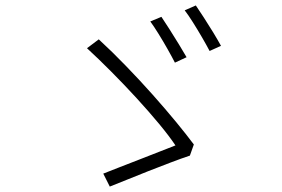

<svg xmlns="http://www.w3.org/2000/svg" viewBox="-20 -752 1040 708"><path d="M575.2 -689.9Q586.4 -673.3 604 -645.8Q621.6 -618.2 639.2 -589.4Q656.7 -560.5 668 -541L625 -521Q614.3 -542 597.9 -571Q581.5 -600.1 564.2 -627.9Q546.9 -655.8 534.2 -672.9ZM702.1 -731.9Q713.9 -714.8 731.4 -687.7Q749 -660.6 766.4 -632.1Q783.7 -603.5 794.9 -583L752.9 -564Q741.7 -585.4 725.1 -614Q708.5 -642.6 691.4 -669.7Q674.3 -696.8 661.1 -713.9ZM680.2 -178.2Q649.4 -168 608.9 -152.6Q568.4 -137.2 525.6 -120.4Q482.9 -103.5 445.8 -88.4Q408.7 -73.2 384.8 -64L360.8 -111.8Q384.3 -121.1 420.7 -135.3Q457 -149.4 497.1 -165Q537.1 -180.7 572 -194.3Q606.9 -208 627 -215.8Q604.5 -249.5 566.7 -295.2Q528.8 -340.8 483.2 -390.6Q437.5 -440.4 390.1 -488Q342.8 -535.6 300.8 -574.2L344.2 -606.9Q393.1 -562 444.3 -509Q495.6 -456.1 543.2 -402.6Q590.8 -349.1 630.1 -301.3Q669.4 -253.4 694.8 -219.2Z"/></svg>

Font: Source Han Sans CN Light
Style: Regular
Weight: 300
Designer: Ryoko NISHIZUKA  (kana, bopomofo & ideographs); Paul D. Hunt (Latin, Greek & Cyrillic); Sandoll Communications , Soo-you
Foundry: Adobe
Version: Version 2.000;hotconv 1.0.107;makeotfexe 2.5.65593